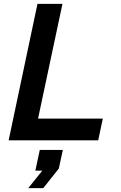

<svg xmlns="http://www.w3.org/2000/svg" viewBox="-20 -730 627 999"><path d="M25 0H491L515 -113H178L305 -710H175ZM127 249H205L286 147L307 50H187L164 158H200Z"/></svg>

Font: Geist SemiBold
Style: Italic
Weight: 600
Italic angle: -12°
Designer: Basement.studio, Andrés Briganti, Mateo Zaragoza
Foundry: Basement.studio, Vercel, Andrés Briganti, Guido Ferreyra, Mateo Zaragoza
Version: Version 1.500